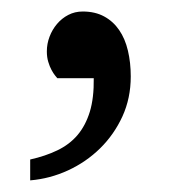

<svg xmlns="http://www.w3.org/2000/svg" viewBox="-20 -142 320 332"><path d="M206.1 -9.8Q206.1 27.8 191.7 59.3Q177.2 90.8 153.1 114.5Q128.9 138.2 97.7 152.6Q66.4 167 32.2 169.9V133.8Q58.6 127.9 79.3 117.9Q100.1 107.9 114 91.6Q127.9 75.2 135.3 51.3Q142.6 27.3 142.1 -6.8H79.1Q78.1 -7.8 75.2 -11.5Q72.3 -15.1 69.1 -21Q65.9 -26.9 63.5 -34.9Q61 -43 61 -53.2Q61 -66.4 65.7 -78.6Q70.3 -90.8 78.6 -100.6Q86.9 -110.4 98.1 -116.2Q109.4 -122.1 123 -122.1Q144.5 -122.1 160.2 -113.5Q175.8 -105 186 -90.1Q196.3 -75.2 201.2 -54.4Q206.1 -33.7 206.1 -9.8Z"/></svg>

Font: Charis SIL Afr
Style: Regular
Weight: 400
Foundry: SIL International
Version: Version 5.000